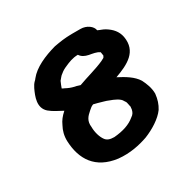

<svg xmlns="http://www.w3.org/2000/svg" viewBox="-134 -746 847 847"><g transform="rotate(-30 289.5 -322.5)"><path d="M187 -457C187 -458 187 -458 188 -459C195 -466 201 -477 211 -483C220 -491 231 -497 243 -502C261 -510 284 -520 311 -520C320 -506 334 -499 353 -495C370 -492 390 -489 401 -481C404 -481 405 -477 405 -474C406 -469 406 -464 407 -462C406 -460 406 -460 406 -459C405 -457 403 -454 402 -452C397 -450 392 -446 387 -444C347 -426 298 -414 255 -398L245 -401C240 -403 235 -404 229 -405C212 -409 200 -414 187 -421C182 -423 178 -425 175 -427C179 -437 182 -447 187 -457ZM260 -297C267 -295 273 -294 280 -292L308 -284C316 -282 324 -279 331 -276C351 -269 379 -257 386 -241L392 -232C392 -231 392 -230 393 -229L395 -220L397 -210C398 -208 398 -206 398 -204C397 -201 397 -198 397 -194C394 -180 390 -171 376 -162C351 -141 316 -129 269 -125C246 -125 233 -131 225 -142C213 -158 204 -186 204 -214C200 -246 214 -262 235 -280C247 -290 248 -292 260 -297ZM409 -349C478 -374 541 -405 527 -486C521 -518 501 -539 475 -555C464 -562 451 -565 439 -571C436 -593 409 -613 378 -613H334C298 -613 270 -608 242 -603C184 -587 127 -562 97 -524C94 -520 91 -516 88 -514C81 -507 76 -499 71 -489C55 -455 35 -407 71 -375C90 -359 112 -349 136 -336C117 -319 106 -305 97 -285C86 -265 79 -241 80 -213C84 -119 128 -48 237 -34C295 -28 347 -40 387 -54C430 -71 475 -99 498 -131C511 -152 518 -173 521 -201C521 -231 510 -257 499 -279C480 -310 444 -331 409 -349Z"/></g></svg>

Font: Blanket
Style: Sik
Weight: 700
Foundry: Cannot Into Space Fonts
Version: Version 0.9